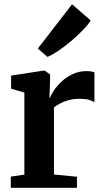

<svg xmlns="http://www.w3.org/2000/svg" viewBox="-20 -898 492 918"><path d="M31.5 0V-53.5L96.5 -63V-455.5L33 -474V-536.5L188.5 -560.5H194L219.5 -541.5V-518.5L216.5 -430.5L219.5 -431Q223.5 -444 237.5 -465Q251.5 -486 274 -507.5Q296.5 -529 327 -543.5Q357.5 -558 394 -558Q407.5 -558 416.8 -556.2Q426 -554.5 431.5 -552V-409Q422 -416 405 -420.8Q388 -425.5 360.5 -425.5Q330 -425.5 306.5 -418.8Q283 -412 266.2 -402.8Q249.5 -393.5 238 -384.5V-63.5L348 -53V0ZM206 -626.5 161 -666 324.5 -877.5 413.5 -800.5Q400.5 -779 375.2 -753Q350 -727 319.5 -701.2Q289 -675.5 259.5 -655.5Q230 -635.5 208 -626.5Z"/></svg>

Font: Merriweather 36pt
Style: Bold
Weight: 700
Designer: Eben Sorkin
Foundry: Eben Sorkin
Version: Version 2.100